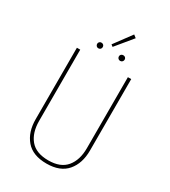

<svg xmlns="http://www.w3.org/2000/svg" viewBox="-222 -1030 1018 1148"><g transform="rotate(30 287.5 -455.5)"><path d="M475 -188Q475 -99 428.5 -44.5Q382 10 288 10Q193 10 146.5 -44.5Q100 -99 100 -188V-681H123V-190Q123 -108 163 -60Q203 -12 288 -12Q372 -12 412 -60.5Q452 -109 452 -190V-681H475ZM357 -921 376 -906 282 -792 269 -802ZM232 -762Q232 -753 226.5 -747.5Q221 -742 212 -742Q204 -742 198.5 -748Q193 -754 193 -762Q193 -770 198.5 -775.5Q204 -781 212 -781Q221 -781 226.5 -775.5Q232 -770 232 -762ZM383 -762Q383 -754 377.5 -748Q372 -742 363 -742Q354 -742 348.5 -748Q343 -754 343 -762Q343 -770 348.5 -775.5Q354 -781 363 -781Q372 -781 377.5 -775.5Q383 -770 383 -762Z"/></g></svg>

Font: Fira Sans Condensed Thin
Style: Regular
Weight: 250
Width: 3
Designer: Carrois Corporate & Edenspiekermann AG
Foundry: Carrois Corporate GbR & Edenspiekermann AG
Version: Version 4.203